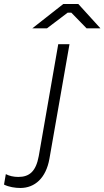

<svg xmlns="http://www.w3.org/2000/svg" viewBox="-116 -740 520 956"><path d="M-15 196C58 196 113 146 130 51L230 -520H174L77 37C63 113 31 141 -25 141C-48 141 -70 136 -87 127L-96 179C-73 191 -40 196 -15 196ZM384 -599 274 -720H199L45 -599H118L221 -677H239L315 -599Z"/></svg>

Font: Fixel Display 20240404 Light
Style: Italic
Weight: 300
Italic angle: -10°
Designer: AlfaBravo + MacPaw
Foundry: Kyrylo Tkachov, Marchela Mozhyna, Serhii Makarenko, Maria Weinstein, Zakhar Kryvoshyya
Version: Version 1.211;Glyphs 3.2 (3225)